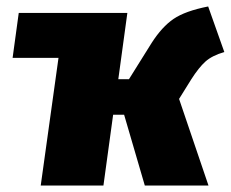

<svg xmlns="http://www.w3.org/2000/svg" viewBox="-20 -574 714 594"><path d="M534 -268 625 0H428L364 -219H330L300 0H106L161 -395H19L38 -534H374L346 -329H379L449 -441Q481 -491 517 -515.5Q553 -540 624 -554L674 -413Q636 -402 615.5 -383.5Q595 -365 572 -329Z"/></svg>

Font: Fira Sans Black
Style: Italic
Weight: 900
Italic angle: -8°
Designer: Carrois Corporate & Edenspiekermann AG
Foundry: Carrois Corporate GbR & Edenspiekermann AG
Version: Version 4.203